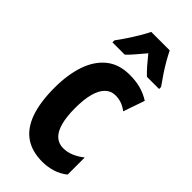

<svg xmlns="http://www.w3.org/2000/svg" viewBox="-245 -819 882 882"><g transform="rotate(45 195.5 -378.0)"><path d="M235 10Q168 10 123.5 -20.5Q79 -51 56.5 -113.5Q34 -176 34 -271Q34 -354 55.5 -418.5Q77 -483 122 -520Q167 -557 237 -557Q278 -557 310 -548Q342 -539 370 -521L334 -417Q315 -431 297 -437.5Q279 -444 257 -444Q229 -444 208.5 -424.5Q188 -405 177.5 -366.5Q167 -328 167 -271Q167 -215 177.5 -177Q188 -139 208.5 -120.5Q229 -102 259 -102Q285 -102 310 -112.5Q335 -123 359 -142V-31Q333 -10 301 0Q269 10 235 10ZM287 -766Q298 -744 312 -719.5Q326 -695 343 -669.5Q360 -644 378 -619V-606H299Q283 -621 265 -641.5Q247 -662 227 -687Q206 -662 187.5 -640.5Q169 -619 155 -606H75V-619Q90 -639 108 -666Q126 -693 142 -720Q158 -747 167 -766Z"/></g></svg>

Font: Noto Sans Display ExtraCondensed
Style: Bold
Weight: 700
Width: 2
Designer: Monotype Design Team
Foundry: Monotype Imaging Inc.
Version: Version 2.003